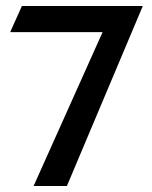

<svg xmlns="http://www.w3.org/2000/svg" viewBox="-20 -600 507 640"><path d="M14 -493H322L92 20H203L456 -580H53Z"/></svg>

Font: Charger Sport
Style: BdExt
Weight: 700
Designer: Jasper
Foundry: Cannot Into Space Fonts
Version: Version 1.1